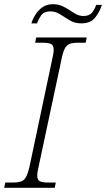

<svg xmlns="http://www.w3.org/2000/svg" viewBox="-35 -892 504 912"><path d="M-15 0 -10 -25H27Q51 -25 66 -30.5Q81 -36 90 -54Q99 -72 107 -109L212 -606Q216 -622 218 -635Q220 -648 220 -656Q220 -677 207.5 -683Q195 -689 169 -689H132L137 -714H377L372 -689H335Q311 -689 296 -683.5Q281 -678 272 -660Q263 -642 256 -605L150 -108Q142 -74 142 -58Q142 -37 154.5 -31Q167 -25 194 -25H230L225 0ZM352 -781Q320 -781 296 -795.5Q272 -810 250.5 -824Q229 -838 204 -838Q174 -838 161 -819.5Q148 -801 141 -781H114Q120 -801 133 -822Q146 -843 166.5 -857.5Q187 -872 216 -872Q241 -872 260 -863.5Q279 -855 295 -844Q311 -833 327 -824.5Q343 -816 361 -816Q389 -816 402 -832Q415 -848 422 -869H449Q439 -836 417 -808.5Q395 -781 352 -781Z"/></svg>

Font: Noto Serif ExtraLight
Style: Italic
Weight: 200
Italic angle: -12°
Designer: Monotype Design Team
Foundry: Monotype Imaging Inc.
Version: Version 2.014; ttfautohint (v1.8.4.7-5d5b)